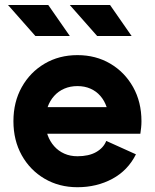

<svg xmlns="http://www.w3.org/2000/svg" viewBox="-20 -743 625 775"><path d="M85.5 -310.5V-203.1H406.2L508.4 -310.5ZM408.9 -174.2Q397.9 -146.2 368.2 -129.2Q338.5 -112.3 292.6 -112.3Q263.3 -112.3 239.6 -122.9Q215.8 -133.5 198.7 -152.8Q181.5 -172.1 172.3 -197.8Q163.1 -223.5 163.1 -253.9Q163.1 -285.1 172.3 -311Q181.5 -336.9 198.7 -355.9Q215.8 -374.9 239.7 -385.2Q263.6 -395.5 292.6 -395.5Q321.6 -395.5 345 -385.2Q368.5 -374.9 385 -355.9Q401.6 -336.9 410.4 -311Q419.1 -285.1 419.1 -253.9Q419.1 -240.1 414.6 -227.4Q410.1 -214.6 406.2 -203.1H546.5Q548.3 -215.5 549.7 -228.2Q551 -240.9 551 -253.9Q551 -331.2 517.3 -391.4Q483.6 -451.6 425.3 -486Q367 -520.5 292.6 -520.5Q218.4 -520.5 160 -486Q101.6 -451.6 67.9 -391.4Q34.2 -331.2 34.2 -253.9Q34.2 -176.6 67.7 -116.4Q101.3 -56.2 159.8 -21.8Q218.4 12.7 292.6 12.7Q370.6 12.7 433.5 -21.2Q496.4 -55.2 528.7 -120.1ZM122.8 -597.7 12.4 -722.7H174.9L261.8 -597.7ZM372.2 -597.7 261.8 -722.7H424.3L511.2 -597.7Z"/></svg>

Font: Giphurs SC
Style: Regular
Weight: 400
Version: Version 0.920